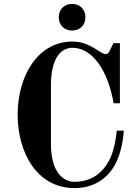

<svg xmlns="http://www.w3.org/2000/svg" viewBox="-20 -942 700 980"><path d="M280 -854C280 -814 308 -786 348 -786C388 -786 416 -814 416 -854C416 -894 388 -922 348 -922C308 -922 280 -894 280 -854ZM70 -356C70 -168 166 18 360 18C460 18 531 -31 571 -109C595 -156 608 -220 612 -275H576C571 -228 561 -168 537 -123C507 -67 454 -14 360 -14C304 -14 240 -62 240 -206V-506C240 -650 294 -698 350 -698C450 -698 530 -586 560 -415H592V-722H559L541 -685C536 -674 531 -666 519 -666C511 -666 499 -672 485 -681C445 -708 404 -730 350 -730C174 -730 70 -556 70 -356Z"/></svg>

Font: Old Standard
Style: Bold
Weight: 700
Designer: Alexey Kryukov <alexios@thessalonica.org.ru>
Version: Version 2.0.2